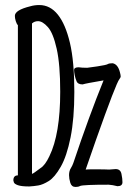

<svg xmlns="http://www.w3.org/2000/svg" viewBox="-20 -732 540 762"><path d="M96 8Q65 8 51 3Q37 -2 35 -8.5Q33 -15 33 -16Q33 -36 51 -36V-632Q46 -637 42.5 -648.5Q39 -660 39 -669Q39 -692 100 -707Q117 -712 136 -712Q179 -712 209.5 -674Q240 -636 257.5 -562Q275 -488 275 -367Q275 -261 260 -186.5Q245 -112 221 -70Q197 -28 173.5 -13.5Q150 1 132 4Q114 7 96 8ZM280 10Q264 10 259 -6.5Q254 -23 254 -37Q254 -54 262 -66Q267 -74 271 -85Q333 -270 391 -413Q320 -401 308 -397Q289 -397 284 -409Q279 -421 276.5 -433.5Q274 -446 274 -454Q274 -465 292 -465Q305 -463 326 -463Q330 -463 366 -468.5Q402 -474 407.5 -477.5Q413 -481 427 -481Q448 -477 456 -445Q459 -434 459 -428Q459 -425 454 -418Q441 -403 361 -177Q339 -115 320 -59Q326 -60 351 -60Q402 -60 413 -59Q420 -59 439 -61Q458 -61 462 -42Q466 -23 466 -9Q466 7 446 7Q427 2 411 1Q311 1 298 6Q291 10 280 10ZM107 -42Q111 -42 141 -65Q159 -76 176 -112Q219 -200 219 -368Q219 -476 205 -538.5Q191 -601 170 -624.5Q149 -648 131 -648Q117 -648 107 -639Z"/></svg>

Font: Moon Stars Kai HW
Style: Regular
Weight: 400
Designer: GuiWonder
Version: Version 1.101